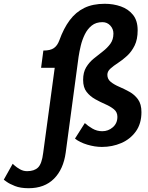

<svg xmlns="http://www.w3.org/2000/svg" viewBox="-223 -764 779 1014"><path d="M-203 185 -156 101Q-156 101 -145.5 110.5Q-135 120 -117.5 130Q-100 140 -80 140Q-42 140 -22 120.5Q-2 101 5 44L66 -406H-6L6 -497Q43 -497 61.5 -510Q80 -523 90 -550Q113 -614 145 -657Q177 -700 222 -722Q267 -744 330 -744Q376 -744 415.5 -730Q455 -716 479.5 -685.5Q504 -655 504 -604Q504 -556 488 -523.5Q472 -491 448 -469Q424 -447 400 -431.5Q376 -416 360 -401.5Q344 -387 344 -369Q344 -346 362 -331.5Q380 -317 407 -305.5Q434 -294 461 -279Q488 -264 506 -239Q524 -214 524 -172Q524 -111 494.5 -70Q465 -29 417.5 -8.5Q370 12 315 12Q278 12 238 0Q198 -12 173 -32L225 -114Q241 -99 265 -85Q289 -71 317 -71Q349 -71 373 -92Q397 -113 397 -147Q397 -172 378.5 -187Q360 -202 333.5 -213.5Q307 -225 280 -240Q253 -255 234.5 -278.5Q216 -302 216 -342Q216 -382 232 -408.5Q248 -435 272 -454.5Q296 -474 320 -492.5Q344 -511 360 -533Q376 -555 376 -587Q376 -611 359.5 -629Q343 -647 318 -647Q284 -647 261.5 -629Q239 -611 225 -582.5Q211 -554 203.5 -522.5Q196 -491 192 -464L124 42Q112 130 62 180Q12 230 -72 230Q-115 230 -144 218.5Q-173 207 -188 196Q-203 185 -203 185Z"/></svg>

Font: Rosario Light
Style: Bold Italic
Weight: 700
Italic angle: -8.05°
Version: Version 1.101; ttfautohint (v1.8.1.43-b0c9)